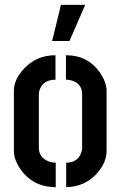

<svg xmlns="http://www.w3.org/2000/svg" viewBox="-20 -768 495 789"><path d="M194.3 -599.6 230.5 -748H330.1L265.6 -599.6ZM37.1 -147.5V-394.5Q37.1 -442.4 80.1 -487.3Q130.9 -541 208 -541V-440.4Q157.2 -440.4 142.6 -398.4Q139.6 -389.6 139.6 -380.9V-161.1Q139.6 -124 173.8 -107.4Q189.5 -99.6 209 -99.6V1Q114.3 1 62.5 -75.2Q37.1 -113.3 37.1 -147.5ZM252 1V-99.6Q298.8 -99.6 313.5 -139.6Q317.4 -150.4 317.4 -159.2V-380.9Q317.4 -421.9 279.3 -435.5Q266.6 -440.4 251 -440.4V-541Q342.8 -541 392.6 -466.8Q418 -428.7 418 -394.5V-147.5Q418 -99.6 377 -53.7Q327.1 0 252 1Z"/></svg>

Font: Post No Bills Colombo
Style: Bold
Weight: 700
Designer: Kosala Senevirathne, Siva Puranthara, Lasantha Premarathna, Tharique Azeez
Foundry: Mooniak
Version: Version 1.220 ; ttfautohint (v1.6)